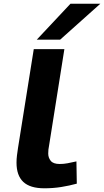

<svg xmlns="http://www.w3.org/2000/svg" viewBox="-20 -1005 561 1035"><path d="M162 -740H327L244 -217Q242 -209 241 -199Q240 -189 240 -177Q240 -155 253.5 -138Q267 -121 302 -121Q324 -121 344.5 -125Q365 -129 392 -135L394 -15Q354 -4 310.5 3Q267 10 219 10Q142 10 105.5 -24.5Q69 -59 69 -128Q69 -147 71.5 -167.5Q74 -188 77 -207ZM178 -791 360 -985H521L304 -791Z"/></svg>

Font: Georama Extra Expanded SemiBold
Style: Italic
Weight: 600
Width: 8
Italic angle: -9°
Designer: Jean-Baptiste Levee
Foundry: Production Type
Version: Version 1.000